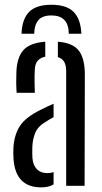

<svg xmlns="http://www.w3.org/2000/svg" viewBox="-20 -782 430 808"><path d="M50 -391.5Q48.5 -412.5 48.2 -435.2Q48 -458 49 -478.5Q51 -539.5 78 -570.5Q105 -601.5 170.5 -606.5V-543.5Q150.5 -539.5 139 -526.8Q127.5 -514 126.5 -489Q125 -467 125.5 -436.5Q126 -406 126.5 -391.5ZM258.5 0V-483.5Q258.5 -532 223.5 -541.5V-606.5Q287.5 -601.5 312.2 -568.2Q337 -535 337 -468L336 0ZM37 -111.5Q36 -124 36 -136.2Q36 -148.5 36.5 -161.5Q40 -215.5 64.5 -252.8Q89 -290 154.5 -321.5Q166 -327.5 179 -333.5Q192 -339.5 205.5 -345.5V-289Q197.5 -285 188.8 -279.8Q180 -274.5 170.5 -268Q138 -249 127.2 -220.2Q116.5 -191.5 116 -160.5Q115.5 -147 115.8 -136.8Q116 -126.5 116.5 -116.5Q119 -87 135 -70.2Q151 -53.5 179 -53.5Q194 -53.5 205.5 -58V-6Q185 6.5 153.5 6.5Q46 6.5 37 -111.5ZM196.5 -762Q132.5 -762 102.8 -732.2Q73 -702.5 70.5 -640H124Q124.5 -676 141 -696.5Q157.5 -717 196.5 -717Q269 -717 269.5 -640H322.5Q319.5 -702 289.8 -732Q260 -762 196.5 -762Z"/></svg>

Font: Big Shoulders Stencil Text
Style: Regular
Weight: 400
Designer: Patric King
Foundry: XO Type Co
Version: Version 1.000